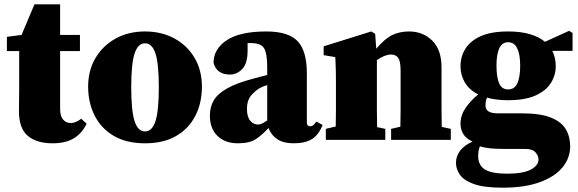

<svg xmlns="http://www.w3.org/2000/svg" viewBox="-20 -649 2682 891"><path d="M224 16Q150 16 109 -18.5Q68 -53 68 -133Q68 -162 68.5 -186.5Q69 -211 69 -240V-412H12V-478L80 -487L140 -629H259V-487H351V-412H259V-144Q259 -110 273 -94Q287 -78 308 -78Q331 -78 357 -98L382 -75Q362 -32 324 -8Q286 16 224 16Z M653 16Q567 16 508 -18.5Q449 -53 419 -113Q389 -173 389 -247Q389 -322 423 -379.5Q457 -437 516.5 -470Q576 -503 653 -503Q730 -503 789.5 -470.5Q849 -438 883 -380.5Q917 -323 917 -247Q917 -171 886.5 -111.5Q856 -52 797.5 -18Q739 16 653 16ZM653 -39Q686 -39 701.5 -87Q717 -135 717 -244Q717 -353 701.5 -400.5Q686 -448 653 -448Q620 -448 604.5 -400.5Q589 -353 589 -244Q589 -135 604.5 -87Q620 -39 653 -39Z M1343 16Q1296 16 1267.5 -2.5Q1239 -21 1226 -55Q1197 -23 1167.5 -3.5Q1138 16 1084 16Q1025 16 989.5 -18Q954 -52 954 -113Q954 -152 971.5 -182.5Q989 -213 1033.5 -238.5Q1078 -264 1159 -285Q1171 -288 1187 -292.5Q1203 -297 1220 -301V-337Q1220 -401 1205.5 -425Q1191 -449 1144 -449Q1140 -449 1136.5 -449Q1133 -449 1129 -449V-415Q1129 -354 1104 -328.5Q1079 -303 1047 -303Q986 -303 971 -357Q971 -422 1032.5 -462.5Q1094 -503 1215 -503Q1319 -503 1361.5 -457.5Q1404 -412 1404 -309V-80Q1404 -63 1421 -63Q1427 -63 1433 -67.5Q1439 -72 1448 -85L1477 -69Q1459 -23 1427.5 -3.5Q1396 16 1343 16ZM1126 -144Q1126 -107 1141 -89Q1156 -71 1178 -71Q1185 -71 1193.5 -74.5Q1202 -78 1220 -90V-254Q1205 -250 1191 -243Q1170 -233 1148 -209Q1126 -185 1126 -144Z M1492 0V-51L1538 -62Q1539 -98 1539 -138.5Q1539 -179 1539 -210V-272Q1539 -300 1538.5 -317Q1538 -334 1537.5 -349Q1537 -364 1536 -384L1482 -393V-434L1703 -503L1721 -492L1726 -423Q1767 -471 1801.5 -487Q1836 -503 1878 -503Q1943 -503 1986 -460.5Q2029 -418 2029 -336V-210Q2029 -178 2029 -137Q2029 -96 2030 -60L2072 -51V0H1795V-51L1838 -61Q1839 -97 1839 -138Q1839 -179 1839 -210V-323Q1839 -363 1828.5 -379.5Q1818 -396 1794 -396Q1766 -396 1729 -370V-210Q1729 -179 1729 -137.5Q1729 -96 1730 -59L1768 -51V0Z M2338 -234Q2368 -234 2381 -263Q2394 -292 2394 -344Q2394 -397 2380 -425Q2366 -453 2338 -453Q2310 -453 2297 -425Q2284 -397 2284 -344Q2284 -292 2296 -263Q2308 -234 2338 -234ZM2199 75Q2199 118 2230.5 137.5Q2262 157 2334 157Q2407 157 2443 138Q2479 119 2479 91Q2479 74 2465 58Q2451 42 2416 42H2316Q2284 42 2256.5 39.5Q2229 37 2207 30Q2199 49 2199 75ZM2338 -184Q2281 -184 2240 -196Q2233 -181 2233 -158Q2233 -142 2246.5 -132.5Q2260 -123 2291 -123H2402Q2487 -123 2536 -103.5Q2585 -84 2605.5 -49.5Q2626 -15 2626 30Q2626 84 2590.5 127.5Q2555 171 2485 196.5Q2415 222 2313 222Q2226 222 2179 205Q2132 188 2114 161.5Q2096 135 2096 107Q2096 75 2116 49.5Q2136 24 2173 8Q2142 -6 2129.5 -28Q2117 -50 2117 -74Q2117 -113 2139.5 -146.5Q2162 -180 2199 -211Q2156 -233 2136.5 -267.5Q2117 -302 2117 -342Q2117 -386 2139.5 -422.5Q2162 -459 2210.5 -481Q2259 -503 2338 -503Q2398 -503 2440.5 -490Q2483 -477 2509 -455L2621 -506L2637 -496V-413H2543Q2559 -382 2559 -342Q2559 -300 2536.5 -264Q2514 -228 2465.5 -206Q2417 -184 2338 -184Z"/></svg>

Font: Source Serif Pro Black
Style: Regular
Weight: 900
Designer: Frank Grießhammer
Foundry: Adobe Systems Incorporated
Version: Version 3.001;hotconv 1.0.111;makeotfexe 2.5.65597